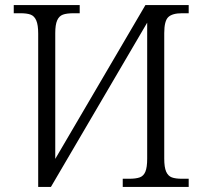

<svg xmlns="http://www.w3.org/2000/svg" viewBox="-20 -734 805 754"><path d="M130 -602Q130 -636 122.5 -653.5Q115 -671 100.5 -676.5Q86 -682 60 -682H34V-714H293V-682H270Q242 -682 227 -676.5Q212 -671 204.5 -654Q197 -637 197 -604V-110L551 -714H721V-682H695Q657 -682 641 -667Q625 -652 625 -604V-111Q625 -77 632.5 -60Q640 -43 654.5 -37.5Q669 -32 695 -32H721V0H462V-32H487Q514 -32 529 -37.5Q544 -43 551 -60Q558 -77 558 -111V-645L180 0H130Z"/></svg>

Font: Noto Serif Light
Style: Regular
Weight: 300
Designer: Monotype Design Team
Foundry: Monotype Imaging Inc.
Version: Version 1.001